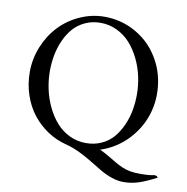

<svg xmlns="http://www.w3.org/2000/svg" viewBox="-96 -847 1069 1095"><g transform="rotate(10 439.0 -300.0)"><path d="M55.7 -371.6Q55.7 -449.2 85.2 -520.5Q114.7 -591.8 164.1 -643.3Q213.4 -694.8 281.2 -725.1Q349.1 -755.4 422.4 -755.4Q464.8 -755.4 505.6 -746.1Q546.4 -736.8 583 -718.8Q619.6 -700.7 651.6 -675.5Q683.6 -650.4 709.2 -617.4Q734.9 -584.5 753.4 -546.4Q772 -508.3 782 -463.6Q792 -418.9 792 -371.6Q792 -320.3 779.1 -271.5Q766.1 -222.7 742.2 -180.9Q718.3 -139.2 685.8 -104.5Q653.3 -69.8 613 -44.2Q572.8 -18.6 527.8 -4.4Q555.2 8.3 583.5 25.1Q611.8 42 629.4 52.2Q647 62.5 668.9 72.5Q690.9 82.5 716.8 87.2Q742.7 91.8 775.9 91.8Q832.5 91.8 856.4 85Q870.6 85 877 92.8Q877.9 94.2 877.9 96.2Q823.7 125 780.5 139.6Q737.3 154.3 689.9 154.3Q656.2 154.3 621.1 142.1Q585.9 129.9 553 110.6Q520 91.3 487.3 70.8Q454.6 50.3 413.3 30.3Q372.1 10.3 332 0Q272.9 -14.6 222.4 -48.3Q171.9 -82 134.8 -129.4Q97.7 -176.8 76.7 -239.5Q55.7 -302.2 55.7 -371.6ZM167.5 -396.5Q167.5 -343.3 179 -290.8Q190.4 -238.3 213.4 -190.7Q236.3 -143.1 268.3 -106.7Q300.3 -70.3 345 -48.8Q389.6 -27.3 440.4 -27.3Q489.7 -27.3 530.5 -46.1Q571.3 -64.9 598.4 -96.7Q625.5 -128.4 644.3 -170.4Q663.1 -212.4 671.4 -257.6Q679.7 -302.7 679.7 -350.1Q679.7 -403.3 668.2 -455.6Q656.7 -507.8 633.5 -554.9Q610.4 -602.1 578.1 -638.2Q545.9 -674.3 501.2 -695.8Q456.5 -717.3 405.8 -717.3Q356.4 -717.3 315.9 -698.2Q275.4 -679.2 248.3 -647.9Q221.2 -616.7 202.6 -574.7Q184.1 -532.7 175.8 -488Q167.5 -443.4 167.5 -396.5Z"/></g></svg>

Font: Crimson
Style: Regular
Weight: 400
Version: Version 0.8